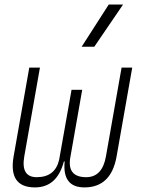

<svg xmlns="http://www.w3.org/2000/svg" viewBox="-20 -815 626 845"><path d="M351.6 9.8Q253.4 9.8 264.6 -104.5H261.2Q231 9.8 133.8 9.8Q16.1 9.8 40 -127L108.9 -517.6H155.8L86.9 -127Q70.8 -35.2 141.6 -35.2Q222.2 -35.2 240.2 -111.3L294.9 -419.9H341.8L288.6 -117.2Q276.9 -35.2 359.4 -35.2Q430.2 -35.2 446.3 -127L515.1 -517.6H562L493.2 -127Q469.2 9.8 351.6 9.8ZM339.4 -609.4 458.5 -794.9H521.5L395 -609.4Z"/></svg>

Font: Cascadia Code NF ExtraLight
Style: Italic
Weight: 200
Italic angle: -10°
Monospace: yes
Designer: Aaron Bell
Foundry: Saja Typeworks
Version: Version 2404.023; ttfautohint (v1.8.4)